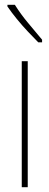

<svg xmlns="http://www.w3.org/2000/svg" viewBox="-20 -783 206 803"><path d="M96 0H71V-527H96ZM42 -763Q68 -722 97.5 -687Q127 -652 156 -617V-606H140Q121 -625 97 -650.5Q73 -676 50.5 -703.5Q28 -731 11 -756V-763Z"/></svg>

Font: Noto Sans Lao Looped ExtraCondensed Thin
Style: Regular
Weight: 100
Width: 2
Designer: Mark Frömberg, Ben Mitchell
Foundry: The Fontpad Ltd
Version: Version 1.002; ttfautohint (v1.8.4.7-5d5b)